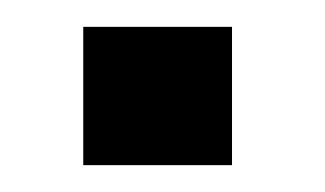

<svg xmlns="http://www.w3.org/2000/svg" viewBox="-20 -123 242 143"><path d="M42 -103H152.8V0H42Z"/></svg>

Font: Rokkitt
Style: Regular
Weight: 400
Version: Version 1.2; ttfautohint (v1.5) -l 7 -r 28 -G 50 -x 13 -D la